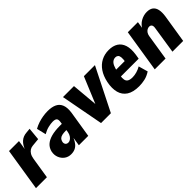

<svg xmlns="http://www.w3.org/2000/svg" viewBox="136 -1305 2111 2111"><g transform="rotate(-45 1191.5 -250.0)"><path d="M8 0 87 -498H242L223 -378H220Q240 -436 276 -469Q312 -502 367 -506L420 -511L406 -364L314 -355Q290 -353 270.5 -341Q251 -329 237 -306Q223 -283 217 -246L178 0Z M546 11Q502 11 469 -13Q436 -37 420.5 -76.5Q405 -116 414 -162Q425 -209 457 -238.5Q489 -268 544 -283.5Q599 -299 678 -299H728L715 -215H686Q652 -215 628.5 -209.5Q605 -204 592 -191Q579 -178 574 -156Q569 -134 580 -118Q591 -102 616 -102Q631 -102 646.5 -112Q662 -122 674.5 -141Q687 -160 692 -188L713 -325Q718 -360 704.5 -373.5Q691 -387 654 -387Q625 -387 585 -377.5Q545 -368 503 -344L477 -453Q513 -473 550 -485Q587 -497 624.5 -503Q662 -509 698 -509Q763 -509 805 -488.5Q847 -468 864 -423Q881 -378 870 -305L821 0H675L690 -96H689Q675 -63 655.5 -38.5Q636 -14 609 -1.5Q582 11 546 11Z M1020 0 926 -498H1097L1127 -159H1110L1251 -498H1423L1173 0Z M1604 11Q1511 11 1458 -23.5Q1405 -58 1388 -121Q1371 -184 1388 -270Q1405 -349 1441 -401.5Q1477 -454 1529.5 -481.5Q1582 -509 1647 -509Q1713 -509 1756 -481.5Q1799 -454 1816.5 -399.5Q1834 -345 1822 -262L1813 -208H1519L1533 -298H1700L1684 -282Q1691 -328 1688.5 -353Q1686 -378 1673.5 -389Q1661 -400 1642 -400Q1618 -400 1599 -386Q1580 -372 1567 -342Q1554 -312 1545 -263L1539 -225Q1532 -185 1537 -159.5Q1542 -134 1562.5 -122Q1583 -110 1622 -110Q1653 -110 1688 -120Q1723 -130 1753 -148L1784 -39Q1738 -9 1692.5 1Q1647 11 1604 11Z M1855 0 1934 -498H2091L2077 -408H2071Q2097 -457 2143 -483Q2189 -509 2239 -509Q2286 -509 2313.5 -488Q2341 -467 2349.5 -426Q2358 -385 2349 -326L2297 0H2130L2178 -310Q2183 -336 2179.5 -349.5Q2176 -363 2166.5 -369.5Q2157 -376 2144 -376Q2127 -376 2111.5 -367Q2096 -358 2085.5 -342Q2075 -326 2071 -304L2023 0Z"/></g></svg>

Font: Nunito Sans 10pt Condensed Black
Style: Italic
Weight: 900
Width: 3
Italic angle: -9°
Designer: Vernon Adams
Foundry: Vernon Adams
Version: Version 3.101;gftools[0.9.27]